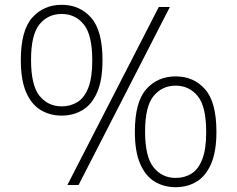

<svg xmlns="http://www.w3.org/2000/svg" viewBox="-20 -769 986 798"><path d="M236.5 -288.5Q187.5 -288.5 149 -311.8Q110.5 -335 88.5 -385.8Q66.5 -436.5 66.5 -519Q66.5 -642.5 114 -695.8Q161.5 -749 236.5 -749Q311 -749 358.5 -695.8Q406 -642.5 406 -519Q406 -436.5 384 -385.8Q362 -335 323.5 -311.8Q285 -288.5 236.5 -288.5ZM260 0 640 -740H686L306.5 0ZM236.5 -327Q273.5 -327 302.2 -345Q331 -363 347.2 -404.8Q363.5 -446.5 363.5 -518Q363.5 -624.5 328 -667.8Q292.5 -711 236.5 -711Q179.5 -711 144.2 -668Q109 -625 109 -520Q109 -414.5 144.2 -370.8Q179.5 -327 236.5 -327ZM710 9Q661 9 622.8 -14.2Q584.5 -37.5 562.5 -88.2Q540.5 -139 540.5 -221Q540.5 -345 587.8 -398.2Q635 -451.5 710 -451.5Q785 -451.5 832.2 -398.2Q879.5 -345 879.5 -221Q879.5 -139 857.5 -88.2Q835.5 -37.5 797.2 -14.2Q759 9 710 9ZM710 -29.5Q747.5 -29.5 776 -47.5Q804.5 -65.5 820.8 -107.2Q837 -149 837 -220Q837 -327 801.5 -370Q766 -413 710 -413Q654 -413 618.5 -370.2Q583 -327.5 583 -222Q583 -117 618.5 -73.2Q654 -29.5 710 -29.5Z"/></svg>

Font: Encode Sans Exp XLt
Style: Regular
Weight: 200
Width: 7
Designer: Multiple Designers
Foundry: Impallari Type
Version: Version 3.002; ttfautohint (v1.8.3) -l 8 -r 50 -G 200 -x 14 